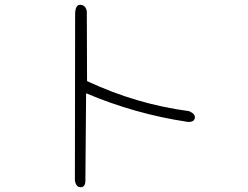

<svg xmlns="http://www.w3.org/2000/svg" viewBox="-20 -750 1040 805"><path d="M345 -410Q552 -313 773 -284Q800 -272 797 -255Q793 -237 767 -239Q546 -272 341 -359L338 7Q338 35 318 35Q299 35 294 7L295 -692Q296 -731 317 -730Q340 -728 344 -702Z"/></svg>

Font: Yomogi
Style: Regular
Weight: 400
Designer: satsuyako
Foundry: satsuyako
Version: Version 3.100